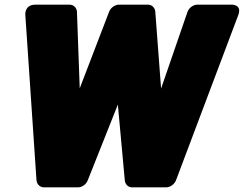

<svg xmlns="http://www.w3.org/2000/svg" viewBox="-20 -768 1049 826"><path d="M673 -387 648 -719C646 -735 634 -748 616 -748H492C476 -748 457 -736 450 -719L323 -388L311 -718C310 -733 298 -748 279 -748H133C89 -748 88 -712 89 -703L137 8C139 24 151 38 169 38H316C332 38 350 26 357 9L487 -318L517 9C519 24 530 38 548 38H695C712 38 730 25 737 8L1005 -703C1021 -746 984 -748 975 -748H829C813 -748 794 -736 787 -718Z"/></svg>

Font: Asimov Print
Style: EIt
Weight: 500
Designer: Google
Version: Version 2.000980; 2014